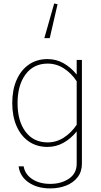

<svg xmlns="http://www.w3.org/2000/svg" viewBox="-20 -820 567 1078"><path d="M259.3 -606H229L284.2 -800.3L303.2 -796.4ZM48.8 -241.2Q48.8 -315.4 73 -370.8Q97.2 -426.3 141.8 -457.3Q186.5 -488.3 247.1 -488.3Q295.4 -488.3 336.7 -465.1Q377.9 -441.9 410.6 -401.4V-483.4H439.9V99.1Q439.9 143.6 416 174.6Q392.1 205.6 351.8 221.7Q311.5 237.8 262.2 237.8Q189 237.8 140.4 204.1Q91.8 170.4 84.5 113.8H112.8Q120.1 158.2 160.6 185.3Q201.2 212.4 262.2 212.4Q323.7 212.4 367.2 183.1Q410.6 153.8 410.6 99.1V-82Q377.9 -41.5 336.4 -18.3Q294.9 4.9 246.6 4.9Q186 4.9 141.6 -25.9Q97.2 -56.6 73 -112.1Q48.8 -167.5 48.8 -241.2ZM78.6 -240.7Q78.6 -140.1 123.5 -80.3Q168.5 -20.5 247.6 -20.5Q296.9 -20.5 338.9 -47.9Q380.9 -75.2 410.6 -119.6V-363.8Q380.9 -408.7 338.9 -435.8Q296.9 -462.9 247.6 -462.9Q168.5 -462.9 123.5 -402.3Q78.6 -341.8 78.6 -240.7Z"/></svg>

Font: Estedad-FD Thin
Style: Regular
Weight: 100
Designer: Amin Abedi
Version: Version 7.3